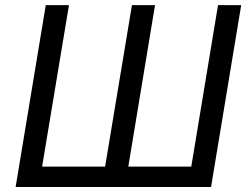

<svg xmlns="http://www.w3.org/2000/svg" viewBox="-20 -748 998 768"><path d="M163.1 -727.5H255.9L148.4 -81.5H400.4L507.8 -727.5H600.1L493.2 -81.5H745.1L852.1 -727.5H944.8L824.2 0H42.5Z"/></svg>

Font: Inter Variable
Style: Italic
Weight: 400
Italic angle: -9.39999°
Designer: Rasmus Andersson
Foundry: rsms
Version: Version 4.001;git-9221beed3